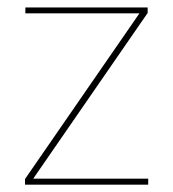

<svg xmlns="http://www.w3.org/2000/svg" viewBox="-20 -506 475 526"><path d="M71 -16.5H386V0H48.5V-15.5L362 -469.5H49.5V-485.5H384.5V-470.5Z"/></svg>

Font: Anek Devanagari Medium Thin
Style: Regular
Weight: 250
Version: Version 1.003